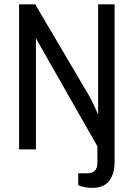

<svg xmlns="http://www.w3.org/2000/svg" viewBox="-20 -701 627 901"><path d="M517.8 60.4Q517.8 84.3 512.6 104.7Q507.4 125.1 496.1 142.7Q484.8 160.3 464.2 170.5Q443.5 180.7 410.7 180.7Q377.9 180.7 347.1 168.1V112.1H389.7Q437 112.1 437 63.9V-14.3L148.6 -521.3V0H69.5V-680.7H145.1L397.5 -252.8Q404.4 -241.5 415.3 -218.7Q426.2 -195.9 433.5 -179L440.5 -162V-680.7H517.8Z"/></svg>

Font: Puralecka Narrow
Style: Regular
Weight: 400
Designer: Hector Gatti, Marcela Romero, Pablo Cosgaya and Nicolas Silva
Version: Version 1.004;PS 001.004;hotconv 1.0.70;makeotf.lib2.5.58329